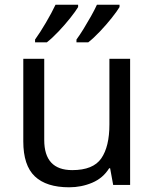

<svg xmlns="http://www.w3.org/2000/svg" viewBox="-20 -786 658 816"><path d="M533 -536V0H461L448 -71H444Q418 -29 372 -9.5Q326 10 274 10Q177 10 128 -36.5Q79 -83 79 -185V-536H168V-191Q168 -63 287 -63Q376 -63 410.5 -113Q445 -163 445 -257V-536ZM488 -756Q478 -739 455 -710Q432 -681 405 -652.5Q378 -624 355 -606H305V-618Q319 -637 335 -663Q351 -689 366.5 -716.5Q382 -744 392 -766H488ZM312 -756Q302 -739 279 -710Q256 -681 229 -652.5Q202 -624 179 -606H129V-618Q150 -647 175 -689.5Q200 -732 216 -766H312Z"/></svg>

Font: Noto Sans Tai Le
Style: Regular
Weight: 400
Designer: Monotype Design Team
Foundry: Monotype Imaging Inc.
Version: Version 2.002; ttfautohint (v1.8.4.7-5d5b)